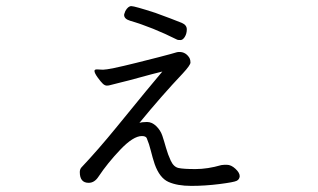

<svg xmlns="http://www.w3.org/2000/svg" viewBox="-20 -562 1040 628"><path d="M270 36Q241 36 241 1Q241 -8 246 -14Q300 -71 362 -147L456 -262Q488 -301 511 -328Q478 -320 438.5 -309Q399 -298 373.5 -292Q348 -286 342 -284Q336 -282 329.5 -282Q323 -282 316.5 -288Q310 -294 299.5 -308.5Q289 -323 289 -330Q289 -335 297 -335L317 -334Q336 -334 426 -356.5Q516 -379 537 -385L558 -391Q561 -392 567 -392Q588 -392 600 -372Q603 -366 603 -357.5Q603 -349 578 -322Q508 -248 436 -160Q445 -163 461 -163Q477 -163 491 -149.5Q505 -136 511 -118Q517 -100 523 -78.5Q529 -57 538.5 -36.5Q548 -16 564 -12.5Q580 -9 619.5 -9Q659 -9 704 -22Q710 -23 714 -23H722Q736 -23 750 -10Q764 3 764 14V15Q763 25 754 29.5Q745 34 698 40Q651 46 605.5 46Q560 46 531 33Q502 20 486 -25Q479 -46 473.5 -68.5Q468 -91 460 -110Q457 -117 444 -117Q416 -117 374 -73Q332 -29 302 16Q289 36 270 36ZM560 -432Q478 -473 406 -494Q386 -500 386 -513Q386 -516 387.5 -519Q389 -522 390 -526Q399 -542 409.5 -542Q420 -542 488 -520Q543 -500 575 -487Q591 -480 591 -466Q591 -452 584.5 -441.5Q578 -431 570.5 -431Q563 -431 560 -432Z"/></svg>

Font: LXGW WenKai Mono Lite
Style: Regular
Weight: 400
Monospace: yes
Designer: LXGW / Fontworks Inc.
Foundry: LXGW / Fontworks Inc.
Version: Version 1.520; June 14, 2025